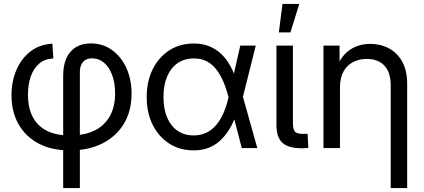

<svg xmlns="http://www.w3.org/2000/svg" viewBox="-20 -755 2161 979"><path d="M302.2 204.1V-369.6Q302.2 -422.4 318.8 -458.7Q335.4 -495.1 366.9 -514.4Q398.4 -533.7 443.4 -533.7Q504.4 -533.7 551.3 -499.8Q598.1 -465.8 624.5 -408Q650.9 -350.1 650.9 -277.3Q650.9 -188.5 611.6 -123.8Q572.3 -59.1 502.2 -23.7Q432.1 11.7 340.3 11.7H333Q243.7 11.7 177.5 -22.9Q111.3 -57.6 75 -120.8Q38.6 -184.1 38.6 -269.5Q38.6 -339.4 63.5 -397.7Q88.4 -456.1 135 -492.4Q181.6 -528.8 247.1 -532.2L252 -457Q208.5 -455.1 179.9 -430.7Q151.4 -406.2 137 -365.5Q122.6 -324.7 122.6 -272.9Q122.6 -203.1 147.9 -156.7Q173.3 -110.4 220.5 -87.4Q267.6 -64.5 333 -64.5H340.3Q409.7 -64.5 460.4 -88.6Q511.2 -112.8 539.1 -160.9Q566.9 -209 566.9 -279.8Q566.9 -332 552 -372.1Q537.1 -412.1 511 -434.8Q484.9 -457.5 449.7 -457.5Q429.7 -457.5 415.5 -449.2Q401.4 -440.9 394.3 -424.8Q387.2 -408.7 387.2 -385.7V204.1Z M967.3 11.7Q896.5 11.7 842.5 -23.2Q788.6 -58.1 758.3 -119.1Q728 -180.2 728 -259.8Q728 -339.8 758.3 -401.4Q788.6 -462.9 842.8 -498Q897 -533.2 968.3 -533.2Q1009.3 -533.2 1042 -521Q1074.7 -508.8 1100.3 -486.8Q1126 -464.8 1145.3 -434.3Q1164.6 -403.8 1177.7 -366.2H1208L1218.3 -262.7L1292 0H1212.9L1144.5 -262.7Q1132.8 -307.1 1116.9 -343Q1101.1 -378.9 1080.3 -404.3Q1059.6 -429.7 1032 -443.4Q1004.4 -457 968.8 -457Q920.4 -457 885.5 -432.9Q850.6 -408.7 832 -364.3Q813.5 -319.8 813.5 -259.8Q813.5 -200.2 832 -156.2Q850.6 -112.3 885 -88.4Q919.4 -64.5 967.8 -64.5Q1003.9 -64.5 1032.5 -78.4Q1061 -92.3 1082.8 -118.2Q1104.5 -144 1120.1 -179.9Q1135.7 -215.8 1145.5 -259.8L1205.1 -522.5H1284.2L1218.3 -259.8L1208 -156.2H1178.7Q1164.6 -119.6 1145 -89.1Q1125.5 -58.6 1100.1 -35.9Q1074.7 -13.2 1042 -0.7Q1009.3 11.7 967.3 11.7Z M1519.5 1Q1450.2 1 1419.9 -27.1Q1389.6 -55.2 1389.6 -117.2V-522.5H1473.6V-128.9Q1473.6 -95.2 1483.9 -83.7Q1494.1 -72.3 1524.9 -72.3Q1531.2 -72.3 1537.6 -72.3Q1543.9 -72.3 1548.3 -72.8L1552.2 -1Q1544.9 0 1536.4 0.5Q1527.8 1 1519.5 1ZM1401.9 -589.8 1420.4 -734.9H1505.9L1460.9 -589.8Z M1713.4 -307.6V0H1629.4V-522.5H1711.4V-395.5H1690.4Q1715.8 -466.8 1761.2 -499Q1806.6 -531.2 1867.7 -531.2Q1920.4 -531.2 1963.1 -508.5Q2005.9 -485.8 2031 -440.4Q2056.2 -395 2056.2 -326.2V204.1H1972.2V-319.8Q1972.2 -386.2 1939.9 -420.4Q1907.7 -454.6 1849.6 -454.6Q1812 -454.6 1781 -439Q1750 -423.3 1731.7 -390.9Q1713.4 -358.4 1713.4 -307.6Z"/></svg>

Font: Inter 28pt
Style: Regular
Weight: 400
Designer: Rasmus Andersson
Foundry: rsms
Version: Version 4.001;git-66647c0bb